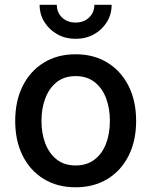

<svg xmlns="http://www.w3.org/2000/svg" viewBox="-20 -776 636 807"><path d="M297.9 11.2Q221.2 11.2 164.1 -23.7Q106.9 -58.6 75.4 -121.3Q43.9 -184.1 43.9 -267.6Q43.9 -351.6 75.4 -414.6Q106.9 -477.5 164.1 -512.7Q221.2 -547.9 297.9 -547.9Q374.5 -547.9 431.6 -512.7Q488.8 -477.5 520.5 -414.6Q552.2 -351.6 552.2 -267.6Q552.2 -184.1 520.5 -121.3Q488.8 -58.6 431.6 -23.7Q374.5 11.2 297.9 11.2ZM297.9 -80.6Q345.7 -80.6 377.9 -105.7Q410.2 -130.9 426 -173.1Q441.9 -215.3 441.9 -267.6Q441.9 -320.3 426 -362.8Q410.2 -405.3 377.9 -430.7Q345.7 -456.1 297.9 -456.1Q250 -456.1 218.3 -430.7Q186.5 -405.3 170.4 -362.8Q154.3 -320.3 154.3 -267.6Q154.3 -215.3 170.4 -173.1Q186.5 -130.9 218.3 -105.7Q250 -80.6 297.9 -80.6ZM297.9 -612.8Q255.4 -612.8 221.2 -631.8Q187 -650.9 166.7 -683.3Q146.5 -715.8 146.5 -755.9H218.8Q218.8 -723.1 241.2 -702.1Q263.7 -681.2 297.9 -681.2Q332 -681.2 354.2 -702.1Q376.5 -723.1 376.5 -755.9H449.2Q449.2 -715.8 429.2 -683.3Q409.2 -650.9 375 -631.8Q340.8 -612.8 297.9 -612.8Z"/></svg>

Font: V-Inter
Style: Medium-500
Weight: 500
Designer: Rasmus Andersson
Foundry: rsms
Version: Version 4.000;git-4146feb